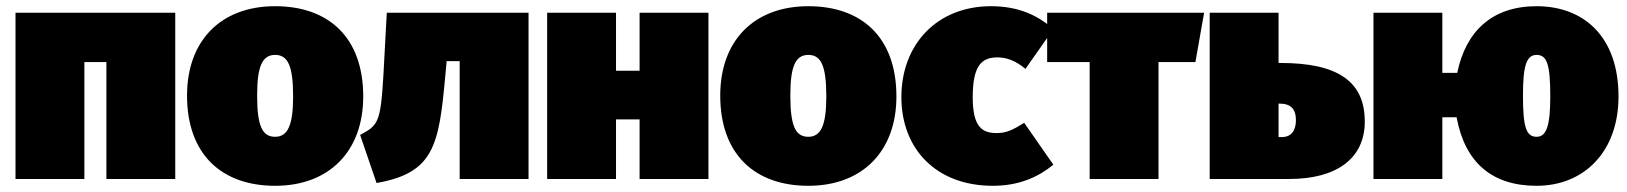

<svg xmlns="http://www.w3.org/2000/svg" viewBox="-20 -577 5246 619"><path d="M323 0H545V-536H30V0H252V-377H323Z M867 -557C692 -557 583 -446 583 -269C583 -79 695 22 867 22C1042 22 1151 -90 1151 -266C1151 -457 1039 -557 867 -557ZM867 -400C908 -400 925 -365 925 -266C925 -174 908 -136 867 -136C826 -136 809 -170 809 -269C809 -362 825 -400 867 -400Z M1227 -536 1216 -333C1207 -179 1198 -173 1141 -142L1194 13C1378 -19 1395 -108 1415 -326L1420 -380H1462V0H1684V-536Z M2042 0H2264V-536H2042V-349H1966V-536H1744V0H1966V-192H2042Z M2586 -557C2411 -557 2302 -446 2302 -269C2302 -79 2414 22 2586 22C2761 22 2870 -90 2870 -266C2870 -457 2758 -557 2586 -557ZM2586 -400C2627 -400 2644 -365 2644 -266C2644 -174 2627 -136 2586 -136C2545 -136 2528 -170 2528 -269C2528 -362 2544 -400 2586 -400Z M3175 -557C3000 -557 2886 -433 2886 -264C2886 -98 2997 22 3181 22C3265 22 3327 -6 3376 -46L3282 -181C3245 -158 3224 -148 3194 -148C3150 -148 3116 -163 3116 -263C3116 -365 3144 -392 3196 -392C3225 -392 3255 -381 3286 -355L3376 -483C3325 -529 3261 -557 3175 -557Z M3862 -536H3356V-377H3493V0H3715V-377H3834Z M4108 -374H4102V-536H3880V0H4137C4289 0 4380 -66 4380 -185C4380 -314 4294 -374 4108 -374ZM4112 -135H4102V-243H4105C4143 -243 4158 -224 4158 -190C4158 -161 4147 -135 4112 -135Z M4934 -557C4791 -557 4706 -477 4678 -342H4630V-536H4408V0H4630V-199H4676C4703 -52 4791 22 4934 22C5087 22 5198 -88 5198 -266C5198 -459 5086 -557 4934 -557ZM4934 -136C4900 -136 4890 -168 4890 -269C4890 -362 4900 -400 4934 -400C4968 -400 4978 -368 4978 -266C4978 -172 4966 -136 4934 -136Z"/></svg>

Font: Fira Sans Ultra
Style: Regular
Weight: 950
Designer: Carrois Corporate & Edenspiekermann AG
Foundry: Carrois Corporate GbR & Edenspiekermann AG
Version: Version 4.203;PS 004.203;hotconv 1.0.88;makeotf.lib2.5.64775